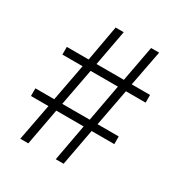

<svg xmlns="http://www.w3.org/2000/svg" viewBox="-168 -833 896 952"><g transform="rotate(30 279.5 -357.0)"><path d="M169.9 -210 130.9 0H85L125 -210H24.9V-253.9H132.8L172.9 -465.8H57.1V-509.8H182.1L218.8 -713.9H265.1L227.1 -509.8H383.8L421.9 -713.9H467.8L428.7 -509.8H533.7V-465.8H420.9L380.9 -253.9H502V-210H372.1L333 0H288.1L326.7 -210ZM375 -465.8H218.8L178.7 -253.9H335.9Z"/></g></svg>

Font: Koh Santepheap Light
Style: Regular
Weight: 300
Designer: Danh Hong
Version: Version 2.002; ttfautohint (v1.8.3)